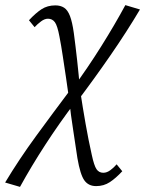

<svg xmlns="http://www.w3.org/2000/svg" viewBox="-75 -440 566 749"><path d="M300 286Q270 286 254 263.5Q238 241 227 177Q220 127 210.5 67.5Q201 8 195 -50Q189 -95 182.5 -137.5Q176 -180 170 -220.5Q164 -261 157 -297Q149 -340 139 -353.5Q129 -367 112 -367Q99 -367 85 -356.5Q71 -346 60 -334L38 -361Q64 -389 87 -404Q110 -419 141 -419Q161 -419 175 -410Q189 -401 198 -377.5Q207 -354 213 -311Q216 -287 219.5 -260Q223 -233 226 -204Q229 -175 232 -146.5Q235 -118 237 -91Q248 -19 259 43.5Q270 106 283 164Q292 206 301.5 220Q311 234 328 234Q342 234 356 223.5Q370 213 380 201L402 228Q377 255 353.5 270.5Q330 286 300 286ZM3 289 -55 272Q-1 182 65.5 91Q132 0 202 -93L218 -41Q156 41 101.5 125Q47 209 3 289ZM225 -43 209 -96Q267 -175 320 -259.5Q373 -344 414 -420L471 -403Q420 -317 356.5 -225Q293 -133 225 -43Z"/></svg>

Font: Ysabeau Infant
Style: Italic
Weight: 400
Italic angle: -12°
Designer: Christian Thalmann (Catharsis Fonts)
Version: Version 2.001;gftools[0.9.30]; featfreeze: ss01,ss02,lnum